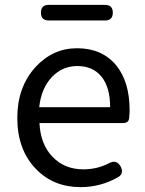

<svg xmlns="http://www.w3.org/2000/svg" viewBox="-20 -755 594 788"><path d="M311 13Q199 13 127 -62Q51 -141 51 -271Q51 -398 126 -480Q197 -557 296 -557Q398 -557 456 -488Q512 -420 512 -302Q512 -290 510 -270Q508 -250 485 -250H325H142Q146 -163 195.5 -111.5Q245 -60 322 -60Q379 -60 427 -85Q458 -102 475 -72Q490 -43 465 -28Q393 13 311 13ZM141 -315H286H432Q432 -397 396.5 -440.5Q361 -484 297 -484Q237 -484 194 -440Q149 -393 141 -315ZM180 -671Q148 -671 148 -703Q148 -735 180 -735H411Q443 -735 443 -703Q443 -671 411 -671H295Z"/></svg>

Font: GenSenRounded JP R
Style: Regular
Weight: 400
Version: Version 1.501;PS 1;hotconv 16.6.51;makeotf.lib2.5.65220